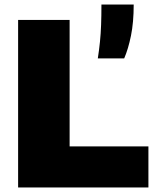

<svg xmlns="http://www.w3.org/2000/svg" viewBox="-20 -828 680 848"><path d="M60 0V-740H287.5V-181.5H635.5V0ZM412 -570Q418 -608.5 421.5 -643.5Q425 -678.5 426.5 -717.8Q428 -757 428 -808H570.5Q570.5 -729.5 558.5 -670.5Q546.5 -611.5 528.5 -570Z"/></svg>

Font: Encode Sans SC SemiExpanded Black
Style: Regular
Weight: 900
Width: 6
Designer: Multiple Designers
Foundry: Impallari Type
Version: Version 3.002